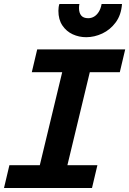

<svg xmlns="http://www.w3.org/2000/svg" viewBox="-23 -940 646 960"><path d="M-3 0 24 -114H176L288 -579H136L163 -693H603L576 -579H426L314 -114H464L437 0ZM408 -754Q372 -754 340.5 -768.5Q309 -783 289 -812.5Q269 -842 269 -886Q269 -906 274 -920H374Q373 -915 372.5 -910.5Q372 -906 372 -900Q372 -876 383 -862.5Q394 -849 418 -849Q434 -849 447.5 -857Q461 -865 471 -881Q481 -897 485 -920H587Q583 -865 555.5 -828Q528 -791 488.5 -772.5Q449 -754 408 -754Z"/></svg>

Font: Ubuntu Sans Mono
Style: Bold Italic
Weight: 700
Italic angle: -13.5°
Monospace: yes
Designer: Dalton Maag Ltd
Foundry: Dalton Maag Ltd
Version: Version 1.006